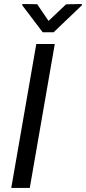

<svg xmlns="http://www.w3.org/2000/svg" viewBox="-20 -928 424 948"><path d="M35.6 0ZM127 0H35.6L159.2 -710.9H250.5ZM219.7 -824.7 306.2 -906.7 383.8 -908.2 384.3 -901.9 244.6 -768.6H190.9L90.3 -901.4V-908.2L163.6 -907.2Z"/></svg>

Font: Roboto
Style: Italic
Weight: 400
Italic angle: -12°
Designer: Google
Version: Version 2.134; 2016; ttfautohint (v1.6)